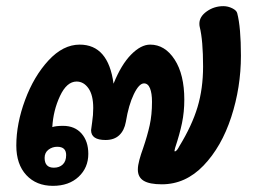

<svg xmlns="http://www.w3.org/2000/svg" viewBox="-20 -612 825 624"><path d="M33 -139Q33 -210 61.5 -287Q90 -364 137.5 -415.5Q185 -467 239 -467Q332 -467 349 -340Q374 -402 406 -434.5Q438 -467 468 -467Q516 -467 547.5 -418.5Q579 -370 579 -288Q579 -248 571.5 -212Q564 -176 549 -131Q546 -120 548 -120Q552 -120 556 -125.5Q560 -131 563 -137Q604 -204 622 -264Q640 -324 640 -396Q640 -481 629 -525Q628 -529 628 -535Q628 -558 652 -575Q676 -592 706 -592Q721 -592 735 -585Q749 -578 751 -569Q763 -523 763 -431Q763 -328 731.5 -231.5Q700 -135 641.5 -74Q583 -13 506 -13Q466 -13 447 -24.5Q428 -36 428 -61Q428 -74 433 -92.5Q438 -111 445 -130Q459 -171 466.5 -205Q474 -239 474 -281Q474 -309 467.5 -325Q461 -341 448 -341Q432 -341 415 -306Q398 -271 389 -216Q384 -188 367.5 -172.5Q351 -157 323 -157Q276 -157 276 -189Q276 -192 279.5 -215Q283 -238 283 -261Q283 -303 267.5 -325Q252 -347 229 -347Q197 -347 175 -300Q153 -253 150 -199Q162 -203 185 -203Q223 -203 245 -178Q267 -153 267 -112Q267 -67 235.5 -37.5Q204 -8 152 -8Q98 -8 65.5 -43Q33 -78 33 -139ZM195 -108Q195 -135 166 -135Q150 -135 137.5 -125.5Q125 -116 125 -99Q125 -67 155 -67Q173 -67 184 -77.5Q195 -88 195 -108Z"/></svg>

Font: Mali
Style: Bold Italic
Weight: 700
Italic angle: -10°
Version: Version 1.000; ttfautohint (v1.6)